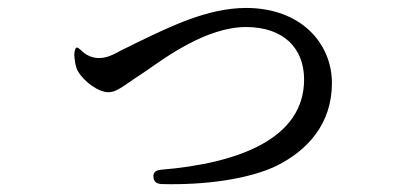

<svg xmlns="http://www.w3.org/2000/svg" viewBox="-20 -472 1040 483"><path d="M172 -352C168 -350 167 -337 167 -337V-332C168 -319 170 -303 176 -293C191 -267 227 -240 253 -240C270 -240 285 -251 318 -274L348 -294C397 -328 500 -404 599 -404C693 -404 745 -351 745 -272C745 -122 578 -61 385 -45C372 -44 365 -38 366 -27C367 -15 373 -10 386 -9C495 -6 605 -21 676 -55C752 -93 815 -159 815 -263C815 -363 737 -452 599 -452C502 -452 406 -404 329 -367C323 -364 314 -360 307 -356C300 -353 295 -350 286 -346C255 -328 241 -326 228 -326C214 -326 199 -332 189 -341C180 -349 175 -354 172 -352Z"/></svg>

Font: 寒蝉锦书宋 Text
Style: Regular
Weight: 400
Designer: 寒蝉锦书宋{Warren} 思源宋体{Ryoko NISHIZUKA 西塚涼子 (kana & ideographs); Frank Grießhammer (Latin, Greek & Cyrillic); Wenlong ZHANG 
Foundry: Adobe & ChillType
Version: Version 2.000;Glyphs 3.1.1 (3135)